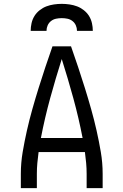

<svg xmlns="http://www.w3.org/2000/svg" viewBox="-20 -975 640 995"><path d="M88 0V-74Q88 -131 97.5 -187Q107 -243 119.5 -298.5Q132 -354 147.5 -409Q163 -464 180 -518.5Q197 -573 215 -627Q233 -681 252 -735H348Q367 -681 385 -627Q403 -573 420 -518.5Q437 -464 452.5 -409Q468 -354 480.5 -298.5Q493 -243 502.5 -187Q512 -131 512 -74V0H429V-74Q429 -102 426.5 -130Q424 -158 420 -187H180Q176 -158 173.5 -130Q171 -102 171 -74V0ZM408 -260Q388 -364 360 -466Q332 -568 300 -669Q268 -568 240 -466Q212 -364 192 -260ZM139 -815Q139 -835 143.5 -855Q148 -875 158.5 -892Q169 -909 185.5 -922Q202 -935 220.5 -942Q239 -949 259.5 -952Q280 -955 300 -955Q320 -955 340.5 -952Q361 -949 379.5 -942Q398 -935 414.5 -922Q431 -909 441.5 -892Q452 -875 456.5 -855Q461 -835 461 -815H379Q379 -830 373 -843.5Q367 -857 355.5 -866Q344 -875 329.5 -878Q315 -881 300 -881Q285 -881 270.5 -878Q256 -875 244.5 -866Q233 -857 227 -843.5Q221 -830 221 -815Z"/></svg>

Font: Bmono
Style: Regular
Weight: 400
Monospace: yes
Designer: Belleve Invis
Foundry: Belleve Invis
Version: Version 11.2.2; ttfautohint (v1.8.2)